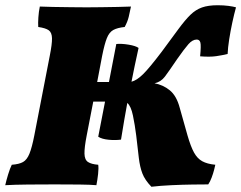

<svg xmlns="http://www.w3.org/2000/svg" viewBox="-44 -704 921 733"><path d="M-24 3Q-20 -15 -13 -38Q-6 -61 1 -75Q29 -77 44 -85.5Q59 -94 68.5 -117.5Q78 -141 87 -187L146 -491Q155 -536 154.5 -558Q154 -580 142 -588.5Q130 -597 102 -601Q101 -616 102.5 -638Q104 -660 108 -679Q125 -678 158 -677.5Q191 -677 227 -676.5Q263 -676 287 -676Q311 -676 343 -676.5Q375 -677 405.5 -677.5Q436 -678 456 -679Q452 -659 447.5 -640Q443 -621 432 -601Q404 -598 388.5 -589.5Q373 -581 364 -558.5Q355 -536 346 -491L327 -391H372L400 -536Q420 -538 447 -533.5Q474 -529 485 -521Q477 -484 470 -451.5Q463 -419 458 -392Q478 -397 502 -420.5Q526 -444 573 -506Q612 -559 637.5 -593.5Q663 -628 683 -647.5Q703 -667 727 -675.5Q751 -684 787 -684Q810 -684 828.5 -681.5Q847 -679 857 -676Q850 -651 843 -618.5Q836 -586 831 -554Q826 -522 825 -498Q805 -493 781 -489.5Q757 -486 720 -489Q724 -530 721 -541.5Q718 -553 707 -553Q691 -553 675.5 -535.5Q660 -518 632 -478Q601 -432 585.5 -411.5Q570 -391 546 -386Q579 -380 604.5 -359Q630 -338 642 -293Q660 -228 672 -186.5Q684 -145 696.5 -122Q709 -99 728 -88.5Q747 -78 778 -75Q777 -70 773.5 -56Q770 -42 764 -26Q758 -10 751 0Q730 0 691.5 0.5Q653 1 610 3Q567 5 534 9Q509 -17 499.5 -42Q490 -67 486 -101Q482 -135 476 -187Q471 -227 463.5 -263Q456 -299 442 -311Q431 -252 418 -171Q396 -168 370.5 -170.5Q345 -173 331 -182L357 -316H312L287 -187Q278 -141 278.5 -117.5Q279 -94 292 -85.5Q305 -77 331 -75Q333 -62 330.5 -39.5Q328 -17 324 3Q302 1 259.5 0.5Q217 0 165 0Q113 0 62 0.5Q11 1 -24 3Z"/></svg>

Font: Vollkorn Black
Style: Italic
Weight: 900
Italic angle: -11°
Designer: Friedrich Althausen
Foundry: Friedrich Althausen
Version: Version 5.000; ttfautohint (v1.8.3)